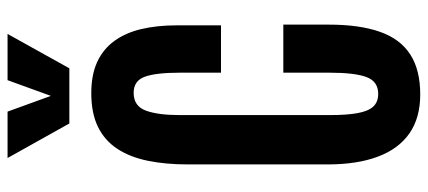

<svg xmlns="http://www.w3.org/2000/svg" viewBox="-335 -798 1143 513"><g transform="rotate(-90 236.5 -541.5)"><path d="M240.7 9.8Q178.2 9.8 136.7 -19Q95.2 -47.9 74.5 -103.3Q53.7 -158.7 53.7 -237.3V-611.8Q53.7 -670.9 63.5 -718.3Q73.2 -765.6 95.2 -799.3Q117.2 -833 153.8 -851.1Q190.4 -869.1 244.1 -869.1Q293 -869.1 327.4 -853.3Q361.8 -837.4 383.5 -807.6Q405.3 -777.8 415.3 -735.6Q425.3 -693.4 425.3 -640.6V-522.5H298.8V-632.3Q298.8 -695.8 288.1 -725.8Q277.3 -755.9 245.1 -755.9Q209.5 -755.9 197.5 -723.4Q185.5 -690.9 185.5 -632.8V-231.4Q185.5 -186.5 190.7 -158Q195.8 -129.4 208 -116Q220.2 -102.5 242.2 -102.5Q275.4 -102.5 287.1 -133.8Q298.8 -165 298.8 -232.9V-356H427.2V-234.4Q427.2 -152.8 408.2 -98.4Q389.2 -43.9 347.9 -17.1Q306.6 9.8 240.7 9.8ZM163.1 -927.7 70.8 -1092.8H194.8L236.8 -977.1L278.8 -1092.8H402.3L310.5 -927.7Z"/></g></svg>

Font: Antonio
Style: Bold
Weight: 700
Designer: Vernon Adams
Foundry: Vernon Adams
Version: Version 1.002